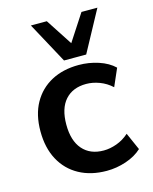

<svg xmlns="http://www.w3.org/2000/svg" viewBox="-115 -834 734 920"><g transform="rotate(-15 252.0 -373.5)"><path d="M300 10Q222 10 163.5 -22Q105 -54 73 -113.5Q41 -173 41 -255Q41 -337 73.5 -395Q106 -453 164 -484Q222 -515 300 -515Q350 -515 397.5 -499.5Q445 -484 475 -455L437 -368Q410 -393 376.5 -405.5Q343 -418 311 -418Q244 -418 206.5 -376Q169 -334 169 -254Q169 -174 206.5 -131Q244 -88 311 -88Q342 -88 375.5 -100Q409 -112 437 -137L475 -51Q444 -22 396.5 -6Q349 10 300 10ZM238 -554 128 -757H207L293 -625L379 -757H458L348 -554Z"/></g></svg>

Font: Mulish ExtraLight
Style: Bold
Weight: 700
Version: Version 3.603